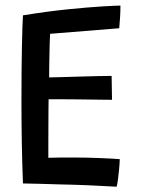

<svg xmlns="http://www.w3.org/2000/svg" viewBox="-20 -682 518 707"><path d="M409.5 5.5Q355.5 2.5 304.2 0.2Q253 -2 198.5 -3Q166.5 -4 131.5 -5Q96.5 -6 64.5 -6.5Q61.5 -85 60.2 -161.5Q59 -238 59 -307Q59 -431.5 60.8 -513.2Q62.5 -595 64.5 -625.5Q154 -640 230.5 -647.8Q307 -655.5 358.5 -658.5Q410 -661.5 423.5 -661.5Q423.5 -638.5 422.2 -619.5Q421 -600.5 419 -578L164.5 -557.5Q163.5 -546 163 -524Q162.5 -502 162 -477Q161.5 -452 161.2 -430Q161 -408 161 -397Q175.5 -397 206.2 -398Q237 -399 273.5 -400Q310 -401 342 -401.8Q374 -402.5 391 -402.5L392.5 -314.5Q385 -314.5 362.5 -314.8Q340 -315 309.8 -315.5Q279.5 -316 248.5 -316.2Q217.5 -316.5 193.2 -316.5Q169 -316.5 159 -316.5Q158.5 -308 158.5 -281Q158.5 -254 158.2 -219.2Q158 -184.5 158 -152Q158 -119.5 158 -101Q168.5 -101.5 196.8 -101.8Q225 -102 249.5 -102Q298.5 -102 347.2 -100Q396 -98 421 -96Q420.5 -79 418.5 -57.8Q416.5 -36.5 414 -18.5Q411.5 -0.5 409.5 5.5Z"/></svg>

Font: Grandstander
Style: Regular
Weight: 400
Designer: Tyler Finck
Foundry: Etcetera Type Co
Version: Version 1.200; ttfautohint (v1.8.3)